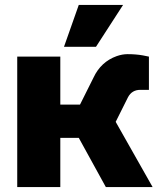

<svg xmlns="http://www.w3.org/2000/svg" viewBox="-20 -760 640 780"><path d="M240 -570 300 -740H480L370 -570ZM300 -200H225V0H50V-530H225V-335H305L360 -445Q390 -509 454 -532Q477 -540 498 -540Q532 -540 560 -535L585 -530V-395H550Q516 -395 500 -365L450 -265L600 0H410Z"/></svg>

Font: Russo One
Style: Regular
Weight: 400
Designer: Jovanny lemonad
Foundry: Jovanny Lemonad
Version: Version 1.001